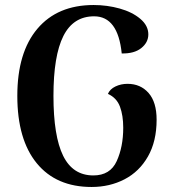

<svg xmlns="http://www.w3.org/2000/svg" viewBox="-20 -731 692 765"><path d="M49 -349Q49 -522 129 -616.5Q209 -711 353 -711Q407 -711 457 -697Q507 -683 539 -656Q571 -629 571 -594Q571 -562 543 -539.5Q515 -517 465 -518Q450 -666 355 -666Q272 -666 232.5 -587.5Q193 -509 193 -349Q193 -189 231.5 -110.5Q270 -32 352 -32Q419 -32 445 -89Q471 -146 471 -222Q471 -271 458 -306Q445 -341 410 -357Q418 -376 440 -386.5Q462 -397 488 -397Q540 -397 572 -360.5Q604 -324 604 -254Q604 -168 569.5 -107.5Q535 -47 476 -16.5Q417 14 345 14Q204 14 126.5 -80.5Q49 -175 49 -349Z"/></svg>

Font: Arima Madurai Black
Style: Regular
Weight: 900
Designer: Joana Correia and Natanael Gama
Foundry: NDISCOVER
Version: Version 1.019